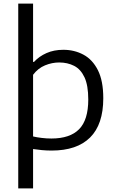

<svg xmlns="http://www.w3.org/2000/svg" viewBox="-20 -828 646 1068"><path d="M81.5 220V-808H164V-483.5H169Q197.5 -514.5 238.8 -532.8Q280 -551 332.5 -551Q393.5 -551 444 -524Q494.5 -497 524.5 -437.8Q554.5 -378.5 554.5 -281.5Q554.5 -136 481.2 -63.2Q408 9.5 267 9.5Q239.5 9.5 213 7Q186.5 4.5 164 1V220ZM266 -57.5Q369 -57.5 420 -109.2Q471 -161 471 -274.5Q471 -353 450 -398Q429 -443 392.2 -461.8Q355.5 -480.5 309 -480.5Q269.5 -480.5 230.5 -464.5Q191.5 -448.5 164 -412V-69Q185 -64 212 -60.8Q239 -57.5 266 -57.5Z"/></svg>

Font: Encode Sans SemiExpanded SemiExpanded
Style: Regular
Weight: 400
Width: 6
Designer: Multiple Designers
Foundry: Impallari Type
Version: Version 3.000; ttfautohint (v1.8.3) -l 8 -r 50 -G 200 -x 14 